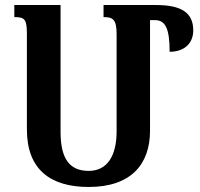

<svg xmlns="http://www.w3.org/2000/svg" viewBox="-20 -734 794 764"><path d="M392 -714V-666C429 -666 444 -657 444 -599V-211C444 -113 406 -54 333 -54C260 -54 221 -98 221 -209V-714H37V-666C78 -666 87 -658 87 -599V-219C87 -60 180 10 333 10C501 10 577 -80 577 -214V-654H596C637 -654 655 -623 655 -528C716 -528 749 -564 749 -613C749 -684 701 -714 601 -714Z"/></svg>

Font: Noto Serif Armenian Condensed
Style: Bold
Weight: 700
Width: 3
Designer: Monotype Design Team
Foundry: Monotype Imaging Inc.
Version: Version 2.008